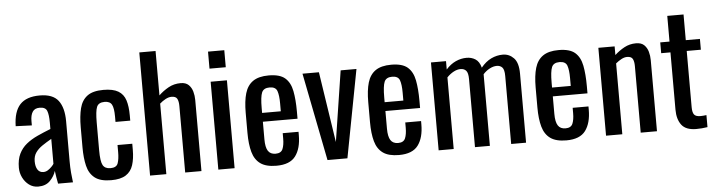

<svg xmlns="http://www.w3.org/2000/svg" viewBox="-49 -1030 4683 1258"><g transform="rotate(-5 2293.0 -401.0)"><path d="M158 8Q124 8 98 -11.5Q72 -31 57 -61.5Q42 -92 42 -126Q42 -180 60 -217Q78 -254 109.5 -279.5Q141 -305 182.5 -324Q224 -343 270 -361V-402Q270 -455 260 -480.5Q250 -506 212 -506Q179 -506 165 -484Q151 -462 151 -424V-395L45 -399Q47 -495 89 -540.5Q131 -586 219 -586Q305 -586 341 -539Q377 -492 377 -403V-139Q377 -99 380 -63.5Q383 -28 387 0H289Q286 -16 281.5 -40.5Q277 -65 275 -85Q265 -51 236.5 -21.5Q208 8 158 8ZM200 -84Q216 -84 230 -93Q244 -102 255 -113.5Q266 -125 270 -132V-296Q237 -277 209.5 -258.5Q182 -240 165.5 -216.5Q149 -193 149 -159Q149 -124 162 -104Q175 -84 200 -84Z M638 8Q567 8 530.5 -20.5Q494 -49 481.5 -101Q469 -153 469 -222V-355Q469 -428 482 -479.5Q495 -531 531.5 -558.5Q568 -586 638 -586Q701 -586 735.5 -565.5Q770 -545 783 -504.5Q796 -464 796 -404V-370H699V-405Q699 -461 686.5 -484Q674 -507 639 -507Q599 -507 587.5 -479Q576 -451 576 -377V-195Q576 -121 590 -96Q604 -71 640 -71Q680 -71 689.5 -99Q699 -127 699 -171V-218H796V-178Q796 -120 782.5 -78Q769 -36 734.5 -14Q700 8 638 8Z M894 0V-810H1001V-518Q1030 -546 1066 -566Q1102 -586 1146 -586Q1180 -586 1198.5 -568Q1217 -550 1224.5 -523Q1232 -496 1232 -468V0H1125V-437Q1125 -468 1116 -485Q1107 -502 1079 -502Q1060 -502 1039.5 -491Q1019 -480 1001 -464V0Z M1343 -664V-776H1450V-664ZM1343 0V-578H1450V0Z M1725 8Q1657 8 1620 -18.5Q1583 -45 1568.5 -96.5Q1554 -148 1554 -223V-355Q1554 -432 1569 -483Q1584 -534 1621.5 -560Q1659 -586 1725 -586Q1798 -586 1832.5 -556Q1867 -526 1878 -469.5Q1889 -413 1889 -334V-287H1661V-171Q1661 -119 1676.5 -95Q1692 -71 1726 -71Q1762 -71 1773 -97Q1784 -123 1784 -166V-201H1888V-179Q1888 -92 1851 -42Q1814 8 1725 8ZM1661 -345H1784V-397Q1784 -450 1774 -478.5Q1764 -507 1724 -507Q1685 -507 1673 -479Q1661 -451 1661 -376Z M2061 0 1947 -578H2055L2126 -113L2198 -578H2302L2192 0Z M2531 8Q2463 8 2426 -18.5Q2389 -45 2374.5 -96.5Q2360 -148 2360 -223V-355Q2360 -432 2375 -483Q2390 -534 2427.5 -560Q2465 -586 2531 -586Q2604 -586 2638.5 -556Q2673 -526 2684 -469.5Q2695 -413 2695 -334V-287H2467V-171Q2467 -119 2482.5 -95Q2498 -71 2532 -71Q2568 -71 2579 -97Q2590 -123 2590 -166V-201H2694V-179Q2694 -92 2657 -42Q2620 8 2531 8ZM2467 -345H2590V-397Q2590 -450 2580 -478.5Q2570 -507 2530 -507Q2491 -507 2479 -479Q2467 -451 2467 -376Z M2792 0V-578H2891V-523Q2920 -556 2955 -572Q2990 -588 3027 -588Q3059 -588 3084.5 -572Q3110 -556 3121 -515Q3152 -553 3188.5 -570.5Q3225 -588 3265 -588Q3307 -588 3337 -557Q3367 -526 3367 -454V0H3269V-447Q3269 -489 3255.5 -503.5Q3242 -518 3219 -518Q3197 -518 3173 -505.5Q3149 -493 3129 -471V0H3031V-447Q3031 -489 3017.5 -503.5Q3004 -518 2981 -518Q2959 -518 2935.5 -505.5Q2912 -493 2891 -471V0Z M3632 8Q3564 8 3527 -18.5Q3490 -45 3475.5 -96.5Q3461 -148 3461 -223V-355Q3461 -432 3476 -483Q3491 -534 3528.5 -560Q3566 -586 3632 -586Q3705 -586 3739.5 -556Q3774 -526 3785 -469.5Q3796 -413 3796 -334V-287H3568V-171Q3568 -119 3583.5 -95Q3599 -71 3633 -71Q3669 -71 3680 -97Q3691 -123 3691 -166V-201H3795V-179Q3795 -92 3758 -42Q3721 8 3632 8ZM3568 -345H3691V-397Q3691 -450 3681 -478.5Q3671 -507 3631 -507Q3592 -507 3580 -479Q3568 -451 3568 -376Z M3893 0V-578H4000V-521Q4029 -548 4064 -567Q4099 -586 4141 -586Q4176 -586 4194.5 -568Q4213 -550 4220.5 -523Q4228 -496 4228 -468V0H4121V-437Q4121 -468 4112 -485Q4103 -502 4075 -502Q4057 -502 4037.5 -491.5Q4018 -481 4000 -466V0Z M4486 8Q4418 8 4389.5 -29.5Q4361 -67 4361 -130V-507H4300V-578H4361V-747H4468V-578H4561V-507H4468V-137Q4468 -103 4479 -88.5Q4490 -74 4521 -74Q4529 -74 4539.5 -75Q4550 -76 4560 -77V2Q4540 5 4523 6.5Q4506 8 4486 8Z"/></g></svg>

Font: Oswald
Style: Regular
Weight: 400
Designer: Vernon Adams
Foundry: Vernon Adams
Version: Version 4.103; ttfautohint (v1.8.3)